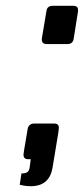

<svg xmlns="http://www.w3.org/2000/svg" viewBox="-20 -557 289 662"><path d="M124 -420V-423L140 -518Q142 -537 162 -537H233Q249 -537 249 -523V-518L234 -423Q231 -405 212 -405H141Q133 -405 128.5 -409Q124 -413 124 -420ZM48 80 54 41Q67 41 73.5 37Q80 33 82 22L86 -8H77Q61 -8 61 -24L63 -39L75 -110Q76 -120 82 -125.5Q88 -131 97 -131H167Q183 -131 183 -116L181 -99L161 22Q150 85 86 85Q73 85 62 83Q51 81 48 80Z"/></svg>

Font: Exo SemiBold
Style: Italic
Weight: 600
Italic angle: -9°
Designer: Natanael Gama
Foundry: Natanael Gama
Version: Version 1.500; ttfautohint (v1.6)